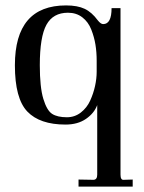

<svg xmlns="http://www.w3.org/2000/svg" viewBox="-20 -450 530 709"><path d="M224 -430Q266 -430 292.5 -417.5Q319 -405 341 -375Q352 -361 361 -361Q392 -361 392 -420H425V195Q425 205 428 210Q431 215 438 214L470 213V239H270V213L326 214Q339 213 339 195V-62Q328 -32 297.5 -11Q267 10 222 10Q127 10 81 -38Q35 -86 35 -209Q35 -430 224 -430ZM231 -403Q176 -403 151.5 -358.5Q127 -314 127 -209Q127 -128 140 -85Q153 -42 172.5 -29.5Q192 -17 227 -17Q256 -17 278.5 -34.5Q301 -52 313 -78.5Q325 -105 331 -132.5Q337 -160 337 -185V-226Q337 -257 332.5 -285Q328 -313 317 -341Q306 -369 284 -386Q262 -403 231 -403Z"/></svg>

Font: Unna
Style: Regular
Weight: 400
Designer: Jorge de Buen U.
Foundry: Omnibus-Type
Version: Version 2.006;PS 002.006;hotconv 1.0.70;makeotf.lib2.5.58329